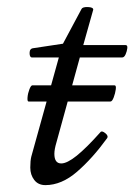

<svg xmlns="http://www.w3.org/2000/svg" viewBox="-20 -525 390 558"><path d="M112 13Q91 13 79.5 -2Q68 -17 68 -38Q68 -58 71 -70L151 -358H73Q66 -358 66 -371Q66 -384 77 -385L163 -398L217 -499Q220 -505 235.5 -504.5Q251 -504 251 -497L222 -394H345Q351 -394 350 -385Q349 -376 345 -367Q341 -358 335 -358H212L144 -111Q138 -91 138 -78Q138 -50 158 -50Q175 -50 203 -72.5Q231 -95 272 -141Q276 -146 286 -138Q296 -130 291 -123Q249 -65 204 -26Q159 13 112 13ZM63 -230Q59 -230 60 -242Q61 -254 65.5 -265.5Q70 -277 74 -277H313Q318 -277 316.5 -265.5Q315 -254 310.5 -242Q306 -230 301 -230Z"/></svg>

Font: Junicode SmExp
Style: Italic
Weight: 400
Width: 6
Italic angle: -11°
Designer: Peter S. Baker
Version: Version 2.205; ttfautohint (v1.8.4)